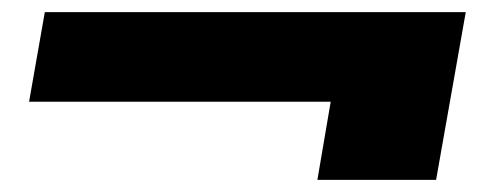

<svg xmlns="http://www.w3.org/2000/svg" viewBox="-20 -465 823 317"><path d="M28 -297H526L504 -168H700L749 -445H54Z"/></svg>

Font: SVN-Poppins ExtraBold
Style: Italic
Weight: 800
Italic angle: -10°
Designer: Ninad Kale (Devanagari), Jonny Pinhorn (Latin)
Foundry: Indian Type Foundry
Version: Version 3.002 2017